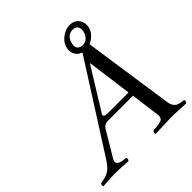

<svg xmlns="http://www.w3.org/2000/svg" viewBox="-210 -957 1119 1119"><g transform="rotate(-45 349.5 -397.0)"><path d="M319.8 -277.8H498.5L461.4 -555.2H458.5L298.3 -296.4Q294.4 -279.8 319.8 -277.8ZM162.1 -68.8Q136.7 -26.9 204.6 -19.5Q211.9 -18.6 220.2 -18.1Q226.1 -6.3 215.3 4.9Q199.7 4.4 171.4 2.4Q132.3 0 108.4 0Q86.4 0 52.2 2.4Q24.4 4.4 8.3 4.9Q2.4 -6.8 13.2 -18.1Q68.4 -22 100.6 -55.2Q115.2 -70.8 128.9 -91.8L473.6 -632.8Q434.6 -645.5 426.8 -684.6Q424.3 -699.2 427.2 -713.9Q437 -759.3 484.4 -785.6Q509.3 -798.8 533.2 -798.8Q578.1 -798.8 597.7 -761.7Q608.4 -739.3 603.5 -713.9Q593.8 -668 546.4 -642.1Q541 -639.2 536.6 -637.2L618.7 -76.2Q625 -31.7 664.6 -22.5Q675.8 -20 696.3 -18.1Q702.1 -6.3 691.4 4.9Q676.3 4.4 644.5 2.9Q596.2 0 571.3 0Q547.9 0 490.2 2.9Q454.1 4.9 439.5 4.9Q433.6 -6.8 444.3 -18.1Q503.9 -22.5 516.6 -31.2Q529.8 -42 527.8 -62L503.4 -246.1H294.9Q268.1 -245.1 254.9 -224.1ZM526.9 -767.1Q486.3 -767.1 470.7 -725.6Q468.8 -719.2 467.3 -713.9Q459 -675.3 487.3 -664.1Q495.6 -661.1 503.9 -661.1Q541 -661.1 558.6 -698.7Q562 -706.5 563.5 -713.9Q572.3 -755.9 540.5 -765.1Q533.7 -767.1 526.9 -767.1Z"/></g></svg>

Font: Linux Libertine Display Slanted O
Style: Slanted
Weight: 400
Designer: Philipp H. Poll
Foundry: Philipp H. Poll
Version: Version 5.0.9